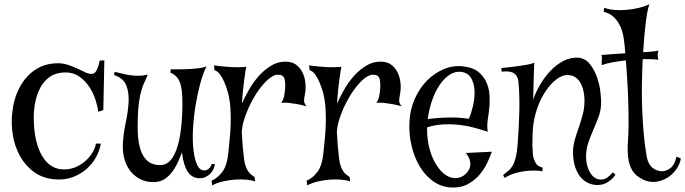

<svg xmlns="http://www.w3.org/2000/svg" viewBox="-20 -836 3215 901"><path d="M287.1 -496.1Q245.1 -496.1 216.3 -477.1Q187.5 -458 169.9 -425.8Q152.3 -393.6 144.5 -351.6Q136.7 -309.6 138.7 -263.7Q142.6 -161.1 179.7 -101.1Q216.8 -41 279.3 -41Q314.5 -41 341.8 -54.7Q369.1 -68.4 388.2 -87.4Q407.2 -106.4 418 -127.4Q428.7 -148.4 429.7 -162.1H453.1Q448.2 -131.8 432.1 -101.1Q416 -70.3 388.7 -45.4Q361.3 -20.5 324.2 -5.9Q287.1 8.8 241.2 5.9Q182.6 2 141.1 -27.8Q99.6 -57.6 74.2 -103Q48.8 -148.4 40 -203.6Q31.2 -258.8 38.1 -311.5Q43.9 -364.3 62.5 -406.2Q81.1 -448.2 108.4 -477.5Q135.7 -506.8 170.4 -522.5Q205.1 -538.1 244.1 -539.1Q274.4 -541 307.6 -528.8Q340.8 -516.6 373 -500Q404.3 -483.4 420.9 -492.2Q437.5 -501 448.2 -551.8L469.7 -552.7L464.8 -319.3L441.4 -311.5Q438.5 -334 428.7 -365.7Q418.9 -397.5 400.4 -426.3Q381.8 -455.1 353.5 -475.6Q325.2 -496.1 287.1 -496.1Z M939.5 -36.1Q946.3 -36.1 953.1 -40Q959 -43 964.4 -48.8Q969.7 -54.7 973.6 -66.4H988.3Q987.3 -56.6 982.4 -44.4Q977.5 -32.2 967.8 -22Q958 -11.7 943.4 -4.9Q928.7 2 909.2 0Q846.7 -5.9 834 -121.1Q825.2 -97.7 814 -73.2Q802.7 -48.8 787.1 -28.3Q771.5 -7.8 750.5 5.4Q729.5 18.6 700.2 18.6Q663.1 18.6 635.3 3.4Q607.4 -11.7 588.9 -37.1Q570.3 -62.5 562.5 -95.2Q554.7 -127.9 556.6 -163.1Q559.6 -211.9 570.3 -262.2Q581.1 -312.5 583.5 -356.9Q585.9 -401.4 572.8 -435.1Q559.6 -468.8 514.6 -484.4L518.6 -499Q533.2 -496.1 550.8 -491.2Q568.4 -486.3 587.9 -483.4Q607.4 -480.5 629.4 -480.5Q651.4 -480.5 673.8 -486.3Q662.1 -460.9 652.8 -438.5Q643.6 -416 637.7 -388.7Q631.8 -361.3 628.9 -326.2Q626 -291 626 -239.3Q626 -187.5 634.3 -152.3Q642.6 -117.2 657.7 -96.7Q672.9 -76.2 693.4 -67.9Q713.9 -59.6 739.3 -61.5Q763.7 -64.5 780.8 -84.5Q797.9 -104.5 809.1 -137.2Q820.3 -169.9 826.7 -211.9Q833 -253.9 835 -300.8Q836.9 -347.7 835.4 -380.9Q834 -414.1 828.1 -436.5Q822.3 -459 810.5 -473.1Q798.8 -487.3 779.3 -495.1L781.2 -510.7Q798.8 -510.7 823.2 -510.7Q847.7 -510.7 872.1 -512.2Q896.5 -513.7 917.5 -516.6Q938.5 -519.5 949.2 -524.4Q932.6 -492.2 919.4 -442.9Q906.2 -393.6 897.5 -339.4Q888.7 -285.2 885.7 -231Q882.8 -176.8 887.7 -133.3Q892.6 -89.8 904.8 -63Q917 -36.1 939.5 -36.1Z M1414.1 -420.9Q1413.1 -404.3 1410.6 -392.6Q1408.2 -380.9 1407.2 -371.6Q1406.2 -362.3 1408.2 -354.5Q1410.2 -346.7 1418.9 -336.9Q1392.6 -344.7 1371.1 -348.1Q1349.6 -351.6 1333 -353.5Q1314.5 -354.5 1299.8 -353.5Q1309.6 -367.2 1313 -383.8Q1316.4 -400.4 1318.4 -424.8Q1319.3 -442.4 1316.4 -460.9Q1313.5 -479.5 1296.9 -484.4Q1290 -485.4 1282.2 -485.4Q1274.4 -485.4 1264.6 -481Q1254.9 -476.6 1242.2 -466.8Q1229.5 -457 1213.9 -438.5Q1191.4 -412.1 1173.8 -382.3Q1156.2 -352.5 1143.6 -323.2Q1130.9 -293.9 1123.5 -268.1Q1116.2 -242.2 1115.2 -223.6Q1115.2 -220.7 1114.3 -219.7Q1116.2 -181.6 1119.1 -148.4Q1122.1 -115.2 1125 -91.8Q1127.9 -69.3 1133.3 -54.7Q1138.7 -40 1145.5 -30.8Q1152.3 -21.5 1160.2 -15.6Q1168 -9.8 1174.8 -4.9L1176.8 15.6Q1163.1 9.8 1137.7 7.3Q1112.3 4.9 1083.5 6.8Q1054.7 8.8 1025.4 15.6Q996.1 22.5 975.6 34.2L972.7 11.7Q1000 1 1022.9 -28.8Q1045.9 -58.6 1051.8 -122.1Q1054.7 -153.3 1058.1 -186.5Q1061.5 -219.7 1062.5 -253.9Q1063.5 -288.1 1061.5 -324.2Q1059.6 -360.4 1050.8 -398.4Q1043 -425.8 1033.2 -449.2Q1025.4 -468.8 1013.2 -485.8Q1001 -502.9 986.3 -506.8L984.4 -529.3Q996.1 -527.3 1014.2 -525.4Q1032.2 -523.4 1052.7 -522Q1073.2 -520.5 1094.7 -520.5Q1116.2 -520.5 1135.7 -522.5Q1131.8 -504.9 1125.5 -457Q1119.1 -409.2 1115.2 -349.6Q1127.9 -378.9 1148.4 -415Q1168.9 -451.2 1196.3 -481.4Q1223.6 -511.7 1257.8 -530.8Q1292 -549.8 1333 -545.9Q1357.4 -543 1373.5 -529.3Q1389.6 -515.6 1398.9 -497.1Q1408.2 -478.5 1411.6 -458Q1415 -437.5 1414.1 -420.9Z M1860.4 -420.9Q1859.4 -404.3 1856.9 -392.6Q1854.5 -380.9 1853.5 -371.6Q1852.5 -362.3 1854.5 -354.5Q1856.4 -346.7 1865.2 -336.9Q1838.9 -344.7 1817.4 -348.1Q1795.9 -351.6 1779.3 -353.5Q1760.7 -354.5 1746.1 -353.5Q1755.9 -367.2 1759.3 -383.8Q1762.7 -400.4 1764.6 -424.8Q1765.6 -442.4 1762.7 -460.9Q1759.8 -479.5 1743.2 -484.4Q1736.3 -485.4 1728.5 -485.4Q1720.7 -485.4 1710.9 -481Q1701.2 -476.6 1688.5 -466.8Q1675.8 -457 1660.2 -438.5Q1637.7 -412.1 1620.1 -382.3Q1602.5 -352.5 1589.8 -323.2Q1577.1 -293.9 1569.8 -268.1Q1562.5 -242.2 1561.5 -223.6Q1561.5 -220.7 1560.5 -219.7Q1562.5 -181.6 1565.4 -148.4Q1568.4 -115.2 1571.3 -91.8Q1574.2 -69.3 1579.6 -54.7Q1585 -40 1591.8 -30.8Q1598.6 -21.5 1606.4 -15.6Q1614.3 -9.8 1621.1 -4.9L1623 15.6Q1609.4 9.8 1584 7.3Q1558.6 4.9 1529.8 6.8Q1501 8.8 1471.7 15.6Q1442.4 22.5 1421.9 34.2L1418.9 11.7Q1446.3 1 1469.2 -28.8Q1492.2 -58.6 1498 -122.1Q1501 -153.3 1504.4 -186.5Q1507.8 -219.7 1508.8 -253.9Q1509.8 -288.1 1507.8 -324.2Q1505.9 -360.4 1497.1 -398.4Q1489.3 -425.8 1479.5 -449.2Q1471.7 -468.8 1459.5 -485.8Q1447.3 -502.9 1432.6 -506.8L1430.7 -529.3Q1442.4 -527.3 1460.4 -525.4Q1478.5 -523.4 1499 -522Q1519.5 -520.5 1541 -520.5Q1562.5 -520.5 1582 -522.5Q1578.1 -504.9 1571.8 -457Q1565.4 -409.2 1561.5 -349.6Q1574.2 -378.9 1594.7 -415Q1615.2 -451.2 1642.6 -481.4Q1669.9 -511.7 1704.1 -530.8Q1738.3 -549.8 1779.3 -545.9Q1803.7 -543 1819.8 -529.3Q1835.9 -515.6 1845.2 -497.1Q1854.5 -478.5 1857.9 -458Q1861.3 -437.5 1860.4 -420.9Z M1901.4 -264.6Q1904.3 -322.3 1926.3 -372.1Q1948.2 -421.9 1983.4 -457.5Q2018.6 -493.2 2063 -511.7Q2107.4 -530.3 2155.3 -524.4Q2203.1 -518.6 2229 -495.1Q2254.9 -471.7 2265.6 -442.9Q2276.4 -414.1 2277.3 -385.7Q2278.3 -357.4 2277.3 -341.8Q2276.4 -327.1 2273.9 -309.6Q2271.5 -292 2269 -274.9Q2266.6 -257.8 2266.6 -242.7Q2266.6 -227.5 2269.5 -217.8Q2245.1 -225.6 2212.9 -234.9Q2180.7 -244.1 2143.1 -249Q2105.5 -253.9 2064.9 -252.4Q2024.4 -251 1984.4 -238.3Q1983.4 -201.2 1989.7 -164.6Q1996.1 -127.9 2010.7 -94.7Q2023.4 -66.4 2040 -44.9Q2056.6 -23.4 2075.7 -12.2Q2094.7 -1 2114.7 0Q2134.8 1 2155.3 -11.7Q2171.9 -23.4 2180.7 -40Q2188.5 -53.7 2187 -73.2Q2185.5 -92.8 2166 -118.2L2288.1 -124Q2281.2 -104.5 2268.1 -75.2Q2254.9 -45.9 2232.4 -18.6Q2210 8.8 2176.8 27.3Q2143.6 45.9 2096.7 43.9Q2049.8 41 2012.2 14.2Q1974.6 -12.7 1949.2 -55.7Q1923.8 -98.6 1911.1 -152.8Q1898.4 -207 1901.4 -264.6ZM2143.6 -499Q2116.2 -502 2090.3 -485.4Q2064.5 -468.8 2043.5 -438Q2022.5 -407.2 2007.8 -365.2Q1993.2 -323.2 1987.3 -277.3Q2043 -284.2 2090.8 -284.7Q2138.7 -285.2 2179.7 -278.3Q2190.4 -300.8 2199.2 -336.4Q2208 -372.1 2207 -406.7Q2206.1 -441.4 2191.9 -467.8Q2177.7 -494.1 2143.6 -499Z M2482.4 -368.2Q2494.1 -404.3 2515.6 -440.4Q2537.1 -476.6 2564.9 -505.4Q2592.8 -534.2 2625.5 -550.8Q2658.2 -567.4 2693.4 -565.4Q2725.6 -562.5 2746.6 -537.1Q2767.6 -511.7 2780.3 -477.1Q2793 -442.4 2797.4 -405.8Q2801.8 -369.1 2800.8 -344.7Q2798.8 -314.5 2788.6 -286.6Q2778.3 -258.8 2766.1 -231Q2753.9 -203.1 2743.2 -173.8Q2732.4 -144.5 2730.5 -112.3Q2728.5 -80.1 2737.8 -51.3Q2747.1 -22.5 2764.6 -6.8Q2782.2 8.8 2806.2 6.3Q2830.1 3.9 2855.5 -27.3L2868.2 -16.6Q2858.4 0 2835.9 16.1Q2813.5 32.2 2783.2 32.2Q2762.7 32.2 2742.7 23.9Q2722.7 15.6 2706.5 -2.4Q2690.4 -20.5 2680.2 -48.8Q2669.9 -77.1 2668.9 -118.2Q2668.9 -152.3 2677.7 -181.6Q2686.5 -210.9 2696.8 -240.2Q2707 -269.5 2715.3 -301.3Q2723.6 -333 2722.7 -372.1Q2720.7 -408.2 2711.4 -431.2Q2702.1 -454.1 2689 -466.3Q2675.8 -478.5 2660.6 -481.9Q2645.5 -485.4 2632.8 -483.4Q2606.4 -478.5 2579.1 -453.6Q2551.8 -428.7 2529.8 -391.1Q2507.8 -353.5 2494.1 -305.7Q2480.5 -257.8 2479.5 -208V-210Q2479.5 -185.5 2478.5 -167Q2477.5 -148.4 2479.5 -135.7Q2479.5 -107.4 2484.9 -91.3Q2490.2 -75.2 2497.1 -66.4Q2503.9 -57.6 2512.2 -54.2Q2520.5 -50.8 2526.4 -49.8L2525.4 -32.2Q2511.7 -35.2 2490.7 -35.6Q2469.7 -36.1 2445.3 -33.2Q2420.9 -30.3 2395 -22.5Q2369.1 -14.6 2347.7 -1L2340.8 -14.6Q2355.5 -26.4 2366.7 -35.6Q2377.9 -44.9 2386.2 -59.6Q2394.5 -74.2 2400.4 -97.7Q2406.2 -121.1 2409.2 -159.2Q2415 -236.3 2417 -311Q2418.9 -385.7 2413.1 -450.2Q2411.1 -470.7 2402.8 -481.4Q2394.5 -492.2 2382.8 -496.6Q2371.1 -501 2358.4 -501Q2345.7 -501 2334 -500L2333 -516.6Q2354.5 -518.6 2377.4 -521.5Q2400.4 -524.4 2421.9 -527.3Q2443.4 -530.3 2460.4 -533.7Q2477.5 -537.1 2487.3 -542Q2485.4 -510.7 2484.9 -480Q2484.4 -449.2 2483.4 -423.8Q2482.4 -394.5 2482.4 -368.2Z M3085 -32.2Q3107.4 -32.2 3127 -47.9Q3146.5 -63.5 3154.3 -100.6L3174.8 -92.8Q3171.9 -69.3 3156.2 -45.4Q3140.6 -21.5 3116.2 -4.9Q3091.8 11.7 3061 16.6Q3030.3 21.5 2998 6.8Q2962.9 -9.8 2947.3 -36.1Q2931.6 -62.5 2927.7 -97.2Q2923.8 -131.8 2926.8 -172.4Q2929.7 -212.9 2929.7 -256.8Q2929.7 -282.2 2929.2 -316.9Q2928.7 -351.6 2927.2 -390.6Q2925.8 -429.7 2922.9 -471.2Q2919.9 -512.7 2917 -552.7Q2883.8 -548.8 2854 -543.5Q2824.2 -538.1 2803.7 -530.3Q2802.7 -539.1 2803.2 -543.9Q2803.7 -548.8 2804.2 -553.2Q2804.7 -557.6 2804.7 -563Q2804.7 -568.4 2802.7 -578.1Q2826.2 -580.1 2855 -582Q2883.8 -584 2914.1 -585.9Q2913.1 -599.6 2912.1 -612.8Q2911.1 -626 2909.2 -638.7Q2904.3 -684.6 2891.1 -711.9Q2877.9 -739.3 2862.3 -753.9Q2846.7 -768.6 2833 -773.9Q2819.3 -779.3 2812.5 -781.2L2815.4 -799.8Q2834 -792 2861.3 -789.6Q2888.7 -787.1 2918.5 -789.6Q2948.2 -792 2977.1 -798.8Q3005.9 -805.7 3027.3 -816.4Q3017.6 -789.1 3010.3 -729.5Q3002.9 -669.9 2998 -590.8Q3048.8 -593.8 3071.3 -598.6Q3066.4 -592.8 3066.4 -579.6Q3066.4 -566.4 3069.3 -555.7Q3052.7 -557.6 3034.2 -558.1Q3015.6 -558.6 2996.1 -558.6Q2993.2 -502 2992.2 -440.4Q2991.2 -378.9 2993.7 -318.8Q2996.1 -258.8 3001.5 -201.7Q3006.8 -144.5 3015.6 -96.7Q3023.4 -62.5 3043 -47.9Q3062.5 -33.2 3085 -32.2Z"/></svg>

Font: Mystery Quest
Style: Regular
Weight: 400
Designer: Squid
Foundry: Font Diner, Inc DBA Sideshow
Version: Version 1.000